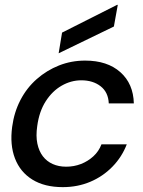

<svg xmlns="http://www.w3.org/2000/svg" viewBox="-20 -757 587 789"><path d="M238 12Q163 12 113 -19Q63 -50 41.5 -106Q20 -162 30 -236Q38 -296 64 -346Q90 -396 131 -432Q172 -468 222.5 -488Q273 -508 330 -508Q421 -508 474.5 -460.5Q528 -413 530 -332H427Q425 -378 393.5 -402.5Q362 -427 314 -427Q272 -427 233.5 -405Q195 -383 168 -341Q141 -299 133 -239Q127 -198 133.5 -167Q140 -136 156 -115Q172 -94 196.5 -83Q221 -72 252 -72Q284 -72 312.5 -83Q341 -94 363.5 -114.5Q386 -135 397 -164H501Q481 -112 442 -72Q403 -32 351 -10Q299 12 238 12ZM221 -538 235 -623 461 -737H464L448 -648Z"/></svg>

Font: DM Sans 36pt Medium
Style: Italic
Weight: 500
Italic angle: -10°
Designer: Colophon Foundry, Jonny Pinhorn
Foundry: Colophon Foundry
Version: Version 4.004;gftools[0.9.30]